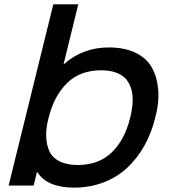

<svg xmlns="http://www.w3.org/2000/svg" viewBox="-20 -860 786 890"><path d="M583 -313Q592.8 -351.6 594.7 -384.5Q596.7 -417.5 589.1 -445.3Q581.5 -473.1 564.7 -492.7Q547.9 -512.2 518.6 -523.2Q489.3 -534.2 449.2 -534.2Q350.6 -534.2 290.3 -474.4Q230 -414.6 205.1 -313Q192.4 -265.6 194.1 -225.8Q195.8 -186 210 -157Q224.1 -127.9 257.1 -111.6Q290 -95.2 339.8 -95.2Q438 -95.2 498.3 -153.8Q558.6 -212.4 583 -313ZM699.2 -313Q681.6 -242.2 648.7 -183.6Q615.7 -125 568.8 -81.5Q522 -38.1 459 -14.2Q396 9.8 323.2 9.8Q199.7 9.8 152.8 -62H150.9L136.2 0H20L227.1 -839.8H342.8L274.9 -563H276.9Q364.3 -640.1 483.9 -640.1Q557.1 -640.1 608.2 -615.5Q659.2 -590.8 683.8 -547.1Q708.5 -503.4 713.4 -443.4Q718.3 -383.3 699.2 -313Z"/></svg>

Font: Sinkin Sans 500 Medium Italic
Style: Regular
Weight: 500
Italic angle: -112°
Designer: Keith Bates
Foundry: K-Type
Version: Sinkin Sans (version 1.0)  by Keith Bates   •   © 2014   www